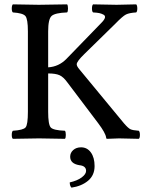

<svg xmlns="http://www.w3.org/2000/svg" viewBox="-20 -635 680 881"><path d="M201 -122Q201 -63 213 -50Q225 -37 278 -35Q282 -30 282 -16Q282 -2 278 2Q190 0 159 0Q129 0 39 2Q34 -2 34 -16Q34 -30 39 -35Q87 -38 97.5 -50.5Q108 -63 108 -122V-491Q108 -548 96.5 -561.5Q85 -575 39 -578Q34 -582 34 -596Q34 -610 39 -615Q127 -613 158 -613Q190 -613 288 -615Q292 -610 292 -596Q292 -582 288 -578Q233 -576 217 -562Q201 -548 201 -491V-326Q250 -329 285 -365L445 -530Q459 -544 461.5 -553.5Q464 -563 454.5 -568Q445 -573 435 -575Q425 -577 407 -578Q402 -582 402 -596Q402 -610 407 -615Q487 -613 515 -613Q541 -613 605 -615Q610 -610 610 -596Q610 -582 605 -578Q573 -576 558 -568.5Q543 -561 509 -526L367 -387Q332 -353 332 -340Q332 -331 345 -316L549 -69Q568 -47 578.5 -42Q589 -37 617 -35Q622 -30 622 -16Q622 -2 617 2Q547 0 526 0Q512 0 472 2Q467 2 467 -4Q464 -25 431 -69L289 -257Q271 -282 253 -290Q235 -298 201 -298ZM352 41Q380 41 397 64.5Q414 88 414 127Q414 169 384.5 194Q355 219 308 226Q300 218 300 202Q335 194 355 179Q375 164 375 149Q375 126 344 123Q302 116 302 84Q302 66 316 53.5Q330 41 352 41Z"/></svg>

Font: Linux Libertine Mono O
Style: Mono
Weight: 400
Designer: Philipp H. Poll
Foundry: Philipp H. Poll
Version: Version 5.1.7